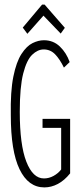

<svg xmlns="http://www.w3.org/2000/svg" viewBox="-20 -805 353 835"><path d="M173 10Q103 10 65 -69Q27 -148 27 -304Q25 -407 38 -471.5Q51 -536 73.5 -570.5Q96 -605 121.5 -617.5Q147 -630 171 -630Q212 -630 240.5 -602.5Q269 -575 283 -535L258 -511Q240 -548 219.5 -569Q199 -590 170 -590Q144 -590 120 -567Q96 -544 81 -485.5Q66 -427 66 -319Q66 -175 94.5 -102Q123 -29 171 -29Q193 -29 213 -40Q233 -51 246 -68V-249H165V-288H285V-51Q260 -20 231.5 -5Q203 10 173 10ZM99 -658 79 -685 163 -785H174L262 -684L244 -659L169 -737Z"/></svg>

Font: Inconsolata ExtraCondensed Light
Style: Regular
Weight: 300
Width: 2
Monospace: yes
Designer: Raph Levien, Cyreal, Brenton Simpson
Foundry: Raph Levien, Cyreal, Google
Version: Version 3.100; ttfautohint (v1.8.4.7-5d5b)